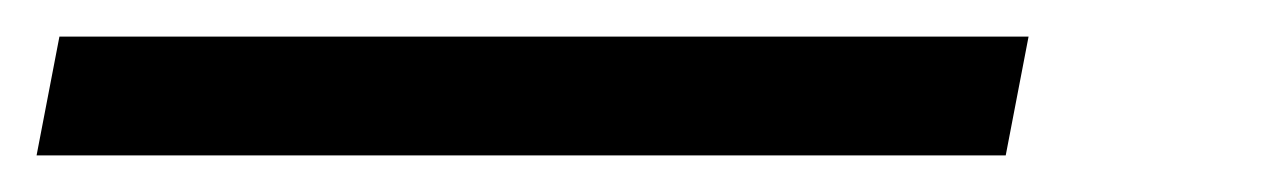

<svg xmlns="http://www.w3.org/2000/svg" viewBox="-60 95 700 105"><path d="M-40 180H490L502.5 115H-27.5Z"/></svg>

Font: Monaspace Neon
Style: Italic
Weight: 400
Italic angle: -11°
Designer: Riley Cran & the Lettermatic Team
Foundry: Lettermatic
Version: Version 1.200 (Monaspace Neon)